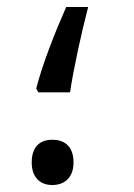

<svg xmlns="http://www.w3.org/2000/svg" viewBox="-20 -520 384 551"><path d="M90 -255H181C191 -323 214 -427 233 -500H170C139 -430 101 -334 84 -266ZM130 11C163 11 191 -8 191 -54C191 -102 163 -119 130 -119C98 -119 71 -102 71 -54C71 -8 98 11 130 11Z"/></svg>

Font: Noto Sans Arabic SemCond
Style: Regular
Weight: 400
Width: 4
Designer: Monotype Design Team, Nadine Chahine, Nizar Qandah and Khaled Hosny
Foundry: Monotype Imaging Inc.
Version: Version 2.012